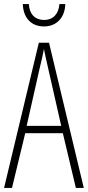

<svg xmlns="http://www.w3.org/2000/svg" viewBox="-20 -924 432 944"><path d="M301 -904H272C269 -857 242 -826 197 -826C151 -826 124 -856 122 -904H92C95 -831 138 -794 196 -794C258 -794 299 -837 301 -904ZM353 0H392L221 -714H171L0 0H39L104 -269H289ZM215 -596 281 -305H111L177 -597C185 -631 191 -654 196 -683C202 -654 207 -630 215 -596Z"/></svg>

Font: Noto Sans Thai ExtCond ExtLt
Style: Regular
Weight: 200
Width: 2
Designer: Monotype Design Team
Foundry: Monotype Imaging Inc.
Version: Version 2.002